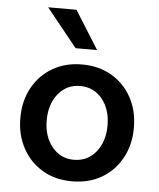

<svg xmlns="http://www.w3.org/2000/svg" viewBox="-54 -808 722 871"><g transform="rotate(5 306.5 -372.5)"><path d="M306 16Q230 16 172 -18Q114 -52 81 -112.5Q48 -173 48 -250Q48 -328 81 -388Q114 -448 172 -482Q230 -516 306 -516Q383 -516 441 -482Q499 -448 532 -388Q565 -328 565 -250Q565 -173 532 -112.5Q499 -52 441 -18Q383 16 306 16ZM306 -82Q368 -82 406.5 -129.5Q445 -177 445 -250Q445 -324 406.5 -371Q368 -418 306 -418Q245 -418 206.5 -371Q168 -324 168 -250Q168 -177 206.5 -129.5Q245 -82 306 -82ZM270 -587 130 -761H259L368 -587Z"/></g></svg>

Font: Wix Madefor Text SemiBold
Style: Regular
Weight: 600
Designer: Dalton Maag Ltd
Foundry: Dalton Maag Ltd
Version: Version 3.100